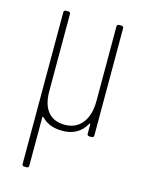

<svg xmlns="http://www.w3.org/2000/svg" viewBox="-108 -568 633 834"><g transform="rotate(15 208.5 -150.5)"><path d="M323 -501H333Q343 -501 343 -491V-10Q343 0 333 0H323Q313 0 313 -10V-51Q313 -54 311 -54.5Q309 -55 308 -52Q292 -23 265.5 -8Q239 7 203 7Q142 7 109 -29Q104 -32 104 -27V190Q104 200 94 200H84Q74 200 74 190V-491Q74 -501 84 -501H94Q104 -501 104 -491V-145Q104 -84 130.5 -52.5Q157 -21 206 -21Q256 -21 284.5 -57Q313 -93 313 -156V-491Q313 -501 323 -501Z"/></g></svg>

Font: Barlow Condensed Thin
Style: Regular
Weight: 250
Width: 3
Designer: Jeremy Tribby
Foundry: Tribby Type
Version: Version 1.408